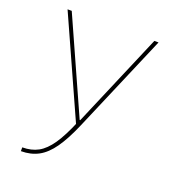

<svg xmlns="http://www.w3.org/2000/svg" viewBox="-134 -626 868 952"><g transform="rotate(20 300.0 -150.0)"><path d="M83 200Q131 200 166.5 180.5Q202 161 233.5 115Q265 69 298 -10V9L60 -520H82L304 -25H307L518 -520H540L319 -3Q284 79 249.5 128Q215 177 175 198.5Q135 220 83 220Z"/></g></svg>

Font: M PLUS Code Latin Expanded Thin
Style: Regular
Weight: 250
Width: 7
Designer: Coji Morishita
Foundry: UNDERFOREST DESIGN
Version: Version 1.002; ttfautohint (v1.8.3)